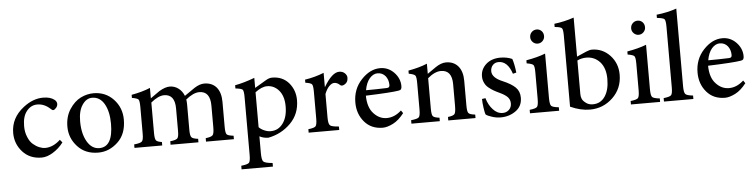

<svg xmlns="http://www.w3.org/2000/svg" viewBox="-52 -981 5859 1489"><g transform="rotate(-5 2877.5 -236.0)"><path d="M392 -113 410 -91Q375 -45 329 -17Q283 12 240 12Q148 12 92 -50Q36 -112 36 -197Q36 -314 137 -392Q212 -450 290 -450H291Q348 -450 380 -424Q396 -410 396 -392Q396 -376 384 -362Q371 -347 361 -347Q353 -347 342 -358Q296 -401 241 -401Q192 -401 159 -360Q125 -319 125 -243Q125 -195 141 -158Q156 -120 180 -100Q203 -80 228 -70Q252 -60 274 -60Q335 -60 392 -113Z M683 -450Q776 -450 838 -385Q900 -319 900 -226Q900 -113 833 -51Q766 12 681 12Q580 12 520 -54Q459 -120 459 -209Q459 -287 496 -344Q533 -401 583 -426Q632 -450 683 -450ZM669 -416Q624 -416 593 -370Q561 -324 561 -242Q561 -146 597 -84Q633 -22 692 -22Q798 -22 798 -203Q798 -297 764 -357Q730 -416 669 -416Z M1737 0H1520V-27Q1564 -32 1575 -45Q1586 -57 1586 -107V-274Q1586 -387 1501 -387Q1455 -387 1396 -339Q1399 -321 1399 -297V-101Q1399 -56 1410 -44Q1420 -32 1461 -27V0H1244V-27Q1289 -32 1300 -44Q1311 -55 1311 -102V-276Q1311 -387 1227 -387Q1182 -387 1124 -339V-102Q1124 -56 1134 -44Q1143 -32 1179 -27V0H963V-27Q1012 -32 1024 -44Q1036 -55 1036 -103V-311Q1036 -358 1028 -370Q1019 -381 977 -388V-412Q1061 -427 1123 -453V-372Q1186 -417 1194 -422Q1241 -450 1276 -450Q1313 -450 1343 -428Q1373 -406 1388 -368L1469 -424Q1510 -450 1545 -450Q1605 -450 1640 -410Q1674 -369 1674 -296V-102Q1674 -54 1684 -43Q1693 -32 1737 -27Z M1936 -382 2024 -434Q2050 -450 2074 -450Q2154 -450 2203 -394Q2251 -337 2251 -260Q2251 -153 2180 -81Q2108 -8 2004 12Q1965 11 1936 -5V125Q1936 180 1949 192Q1962 205 2020 210V238H1776V210Q1825 205 1837 193Q1848 181 1848 133V-318Q1848 -365 1839 -376Q1829 -386 1783 -391V-416Q1850 -428 1936 -460ZM1936 -348V-76Q1952 -59 1978 -48Q2003 -37 2027 -37Q2087 -37 2123 -87Q2159 -136 2159 -219Q2159 -298 2121 -343Q2083 -387 2029 -387Q1987 -387 1936 -348Z M2475 -343H2477Q2540 -450 2596 -450Q2622 -450 2639 -434Q2656 -418 2656 -398Q2656 -359 2621 -344Q2604 -337 2594 -347Q2573 -367 2550 -367Q2531 -367 2511 -347Q2490 -326 2475 -287V-104Q2475 -55 2488 -43Q2500 -31 2557 -27V0H2319V-27Q2365 -32 2376 -44Q2387 -56 2387 -104V-313Q2387 -360 2378 -371Q2369 -382 2327 -388V-412Q2405 -424 2475 -452Z M3047 -109 3062 -87Q3021 -34 2976 -11Q2930 12 2896 12Q2806 12 2753 -50Q2700 -112 2700 -201Q2700 -305 2767 -377Q2835 -450 2914 -450H2915Q2977 -450 3022 -404Q3067 -357 3067 -297Q3067 -281 3062 -274Q3057 -266 3043 -264Q2986 -254 2786 -247Q2787 -155 2831 -108Q2875 -60 2933 -60Q2994 -60 3047 -109ZM2891 -412Q2857 -412 2829 -380Q2801 -347 2791 -289Q2870 -289 2952 -292Q2975 -292 2975 -312Q2975 -314 2975 -315Q2975 -354 2953 -383Q2929 -412 2891 -412Z M3618 0H3406V-27Q3448 -32 3458 -45Q3468 -58 3468 -110V-277Q3468 -387 3382 -387Q3334 -387 3279 -340V-104Q3279 -55 3289 -44Q3298 -32 3340 -27V0H3119V-27Q3169 -32 3180 -44Q3191 -56 3191 -105V-311Q3191 -358 3182 -369Q3173 -380 3132 -388V-412Q3220 -428 3279 -453V-374Q3342 -418 3345 -420Q3389 -450 3427 -450Q3487 -450 3522 -409Q3556 -368 3556 -296V-104Q3556 -55 3566 -44Q3575 -32 3618 -27Z M3964 -324 3937 -317Q3904 -417 3834 -417Q3806 -417 3789 -399Q3771 -380 3771 -351Q3771 -300 3854 -266Q3918 -239 3950 -208Q3982 -177 3982 -127Q3982 -61 3932 -25Q3881 12 3814 12Q3779 12 3746 1Q3713 -9 3698 -21Q3693 -32 3687 -73Q3681 -114 3681 -143L3708 -147Q3723 -94 3756 -58Q3789 -21 3832 -21Q3861 -21 3881 -40Q3901 -59 3901 -89Q3901 -119 3882 -139Q3863 -159 3822 -178Q3794 -191 3777 -201Q3759 -211 3738 -228Q3717 -245 3707 -268Q3696 -290 3696 -318Q3696 -373 3739 -412Q3782 -450 3851 -450Q3900 -450 3942 -432Q3955 -396 3964 -324Z M4149 -533Q4127 -533 4111 -549Q4095 -565 4095 -587Q4095 -611 4111 -627Q4127 -643 4150 -643Q4172 -643 4188 -627Q4203 -611 4203 -587Q4203 -565 4187 -549Q4171 -533 4149 -533ZM4269 0H4042V-27Q4089 -32 4100 -44Q4111 -56 4111 -107V-312Q4111 -359 4102 -370Q4093 -381 4050 -388V-412Q4138 -427 4199 -451V-107Q4199 -56 4210 -44Q4221 -32 4269 -27Z M4444 -406 4517 -438Q4545 -450 4562 -450Q4645 -450 4703 -389Q4761 -327 4761 -239Q4761 -131 4687 -60Q4612 12 4508 12Q4435 12 4356 -24V-577Q4356 -624 4347 -635Q4337 -646 4291 -650V-675Q4372 -685 4444 -710ZM4444 -376V-115Q4444 -95 4450 -80Q4456 -62 4479 -45Q4501 -27 4533 -27Q4534 -27 4535 -27Q4594 -27 4628 -76Q4663 -126 4663 -213Q4663 -297 4621 -345Q4578 -392 4515 -392Q4476 -392 4444 -376Z M4935 -533Q4913 -533 4897 -549Q4881 -565 4881 -587Q4881 -611 4897 -627Q4913 -643 4936 -643Q4958 -643 4974 -627Q4989 -611 4989 -587Q4989 -565 4973 -549Q4957 -533 4935 -533ZM5055 0H4828V-27Q4875 -32 4886 -44Q4897 -56 4897 -107V-312Q4897 -359 4888 -370Q4879 -381 4836 -388V-412Q4924 -427 4985 -451V-107Q4985 -56 4996 -44Q5007 -32 5055 -27Z M5314 0H5085V-27Q5132 -32 5144 -44Q5155 -56 5155 -105V-576Q5155 -625 5145 -636Q5135 -646 5087 -651V-676Q5171 -685 5243 -710V-105Q5243 -56 5255 -44Q5266 -32 5314 -27Z M5711 -109 5726 -87Q5685 -34 5640 -11Q5594 12 5560 12Q5470 12 5417 -50Q5364 -112 5364 -201Q5364 -305 5431 -377Q5499 -450 5578 -450H5579Q5641 -450 5686 -404Q5731 -357 5731 -297Q5731 -281 5726 -274Q5721 -266 5707 -264Q5650 -254 5450 -247Q5451 -155 5495 -108Q5539 -60 5597 -60Q5658 -60 5711 -109ZM5555 -412Q5521 -412 5493 -380Q5465 -347 5455 -289Q5534 -289 5616 -292Q5639 -292 5639 -312Q5639 -314 5639 -315Q5639 -354 5617 -383Q5593 -412 5555 -412Z"/></g></svg>

Font: Shafarik
Style: Regular
Weight: 400
Version: Version 1.001; ttfautohint (v1.8.4.7-5d5b)